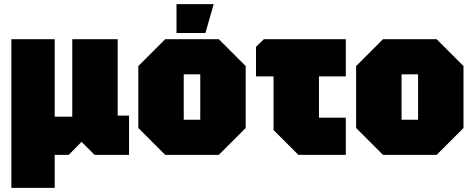

<svg xmlns="http://www.w3.org/2000/svg" viewBox="-20 -750 2295 930"><path d="M35 160V-560H245V-185H330V-560H550V-190H605V0H438L375 -63L313 0H245V160Z M650 -130V-430L780 -560H1040L1170 -430V-130L1040 0H780ZM870 -170H950V-390H870ZM835 -590V-730H1015L975 -590Z M1305 -120V-380H1220V-523L1258 -560H1655V-380H1525V-180H1655V0H1425Z M1705 -130V-430L1835 -560H2095L2225 -430V-130L2095 0H1835ZM1925 -170H2005V-390H1925Z"/></svg>

Font: Tektur SemiCondensed Black
Style: Regular
Weight: 900
Width: 4
Designer: Adam Jagosz
Foundry: Adam Jagosz
Version: Version 1.005;gftools[0.9.30]